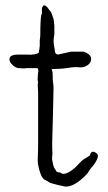

<svg xmlns="http://www.w3.org/2000/svg" viewBox="-20 -674 400 710"><path d="M139 -651 140 -654Q140 -654 143 -654Q149 -654 155 -647Q158 -644 159 -642Q161 -638 166 -633Q170 -629 174 -615Q178 -605 179 -598L181 -578V-546Q176 -525 180 -504Q182 -490 183 -486V-485Q183 -478 188 -475Q192 -471 198 -473L243 -483Q267 -483 289 -483V-482V-483Q318 -473 317 -455Q316 -438 297 -429Q286 -424 275 -425Q259 -427 247 -425L218 -421Q200 -419 177 -419L171 -418L173 -412Q175 -406 175 -395Q175 -383 175 -381L178 -353L176 -258Q173 -162 173 -146Q173 -111 174 -107Q174 -104 173 -96Q172 -85 173 -82Q174 -80 175 -73Q176 -65 179 -57V-56L189 -40Q191 -37 202 -36L205 -35Q209 -31 215 -31Q240 -33 274 -71Q284 -82 291 -86Q295 -88 300 -91Q304 -94 306 -95Q310 -97 312 -99L313 -100V-101Q316 -113 324 -113Q329 -113 336 -108Q342 -104 342 -98Q342 -90 336 -79Q329 -67 325 -62Q320 -57 317 -53Q314 -49 312 -46Q309 -43 307 -38L301 -30Q255 18 221 16Q216 15 190 9Q164 3 160 -1Q157 -4 148 -8Q142 -10 139 -15Q134 -21 131.5 -27.5Q129 -34 125 -46Q122 -59 120 -69Q119 -79 120 -99Q121 -119 121 -153V-331Q119 -363 120 -367L121 -368L119 -380Q120 -402 122 -413V-414L119 -422H78Q73 -422 71 -421L50 -422Q39 -422 26 -434Q14 -446 15 -455Q15 -472 46 -472Q53 -472 56 -472H85Q93 -471 106 -473Q115 -474 120 -477Q126 -480 124 -487Q124 -488 125 -489Q126 -492 126 -497Q126 -500 127 -502Q127 -503 127 -514V-524L129 -542Q129 -602 133 -621Q134 -622 135 -622Q135 -634 135 -643V-646H136Z"/></svg>

Font: ToneOZ-Tsuipita-TC
Style: Tsuipita-TC
Weight: 400
Designer: :Jeffrey Xuan (Chih-Lin Hsuan)  :
Foundry: jeffreyx@gmail.com, cjkFonts.io
Version: Version 0.24071